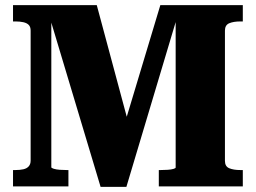

<svg xmlns="http://www.w3.org/2000/svg" viewBox="-20 -730 1002 752"><path d="M31 0V-64H41Q58 -64 71.5 -67Q85 -70 92.5 -78.5Q100 -87 100 -101V-610Q100 -625 92.5 -632.5Q85 -640 71.5 -643Q58 -646 41 -646H31V-710H359L500 -185L466 -238L608 -710H931V-646H921Q895 -646 878 -639Q861 -632 861 -610V-100Q861 -78 878 -71Q895 -64 921 -64H931V0H602V-64H610Q624 -64 637.5 -65Q651 -66 659.5 -68.5Q668 -71 668 -74V-689L681 -687L475 2H374L167 -688H181V-75Q181 -72 190.5 -69Q200 -66 214 -65Q228 -64 241 -64H248V0Z"/></svg>

Font: Roboto Serif 36pt
Style: Bold
Weight: 700
Version: Version 1.008